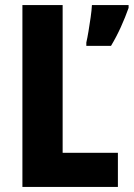

<svg xmlns="http://www.w3.org/2000/svg" viewBox="-20 -734 525 754"><path d="M68 0V-714H226V-134H443V0ZM485 -703Q472 -666 454.5 -627.5Q437 -589 416 -554H319V-567Q323 -584 327.5 -611Q332 -638 336 -666Q340 -694 341 -714H485Z"/></svg>

Font: Noto Sans Armenian Condensed ExtraBold
Style: Regular
Weight: 800
Width: 3
Designer: Monotype Design Team
Foundry: Monotype Imaging Inc.
Version: Version 2.008; ttfautohint (v1.8.4.7-5d5b)